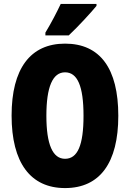

<svg xmlns="http://www.w3.org/2000/svg" viewBox="-20 -947 661 977"><path d="M471 -917V-927H289C268 -883 243 -834 211 -781V-767H330C380 -814 443 -883 471 -917ZM582 -358C582 -599 489 -725 311 -725C134 -725 39 -597 39 -359C39 -119 135 10 311 10C488 10 582 -118 582 -358ZM216 -358C216 -505 248 -579 311 -579C374 -579 405 -509 405 -358C405 -208 375 -139 311 -139C248 -139 216 -212 216 -358Z"/></svg>

Font: Noto Sans Myanmar ExtraCondensed Black
Style: Regular
Weight: 900
Width: 2
Designer: Monotype Design Team
Foundry: Monotype Imaging Inc.
Version: Version 2.107